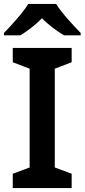

<svg xmlns="http://www.w3.org/2000/svg" viewBox="-30 -1009 431 978"><path d="M256 -989H114C87 -944 27 -879 -10 -841V-829H74C109 -851 149 -880 184 -916C219 -880 261 -850 296 -829H381V-841C345 -878 283 -944 256 -989ZM335 -51V-124L249 -156V-659L335 -692V-765H35V-692L121 -659V-156L35 -124V-51Z"/></svg>

Font: Noto Sans Tamil UI SemiBold
Style: Regular
Weight: 600
Designer: Jelle Bosma - Monotype Design Team
Foundry: Monotype Imaging Inc.
Version: Version 2.004